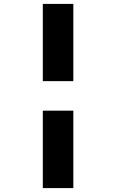

<svg xmlns="http://www.w3.org/2000/svg" viewBox="-20 -760 595 982"><path d="M199 202V-194H355V202ZM199 -345V-740H355V-345Z"/></svg>

Font: Lexend Zetta SemiBold
Style: Regular
Weight: 600
Designer: Bonnie Shaver-Troup, Thomas Jockin
Foundry: Lexend
Version: Version 1.007